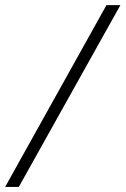

<svg xmlns="http://www.w3.org/2000/svg" viewBox="-69 -734 493 754"><path d="M4.9 0H-48.8L349.1 -713.9H403.8Z"/></svg>

Font: Open Sans Hebrew Light
Style: Italic
Weight: 300
Italic angle: -12°
Foundry: Ascender Corporation, Yanek Iontef
Version: Version 2.001;PS 002.001;hotconv 1.0.70;makeotf.lib2.5.58329